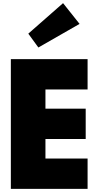

<svg xmlns="http://www.w3.org/2000/svg" viewBox="-20 -1201 620 1221"><path d="M49 -825H537V-632H269V-510H525V-317H269V-193H537V0H49ZM160 -987 381 -1181 486 -1049 224 -899Z"/></svg>

Font: Spartan MB
Style: Regular
Weight: 900
Designer: Matt Bailey
Foundry: Matt Bailey
Version: Version 001.001